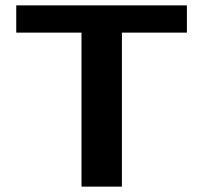

<svg xmlns="http://www.w3.org/2000/svg" viewBox="-20 -695 760 715"><path d="M283.5 0H434V-573.5H676V-675H40.5V-573.5H283.5Z"/></svg>

Font: Anybody SemiExpanded SemiBold
Style: Regular
Weight: 600
Width: 6
Designer: Tyler Finck
Foundry: Etcetera Type Company
Version: Version 1.113;gftools[0.9.25]